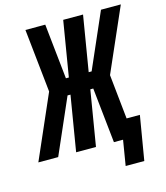

<svg xmlns="http://www.w3.org/2000/svg" viewBox="-160 -832 929 1075"><g transform="rotate(-15 304.5 -294.5)"><path d="M434 146 458 0H405L371 -320H354L301 0H186L239 -320H222L82 0H-33L128 -368L89 -735H204L238 -415H255L308 -735H423L370 -415H387L527 -735H642L481 -368L508 -110H585L542 146Z"/></g></svg>

Font: Iosevka Curly XBdEx
Style: Italic
Weight: 800
Width: 7
Italic angle: -9°
Monospace: yes
Designer: Belleve Invis
Foundry: Belleve Invis
Version: Version 11.1.0; ttfautohint (v1.8.3)